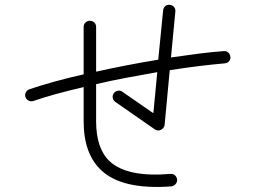

<svg xmlns="http://www.w3.org/2000/svg" viewBox="-20 -780 1040 785"><path d="M681 -18Q481 -3 395 -83Q322 -150 322 -284V-424Q197 -395 116 -367Q106 -364 97 -368.5Q88 -373 84 -383Q81 -393 85.5 -402Q90 -411 100 -415Q141 -429 198 -445Q255 -461 322 -476V-670Q322 -681 329.5 -688Q337 -695 347 -695Q358 -695 365.5 -688Q373 -681 373 -670V-487Q499 -515 627 -536L647 -738Q648 -748 656 -755Q664 -762 674 -760Q685 -759 691.5 -751.5Q698 -744 697 -733L679 -545Q740 -554 795 -561Q850 -568 895 -571Q906 -572 913.5 -565Q921 -558 922 -547Q923 -537 916.5 -529.5Q910 -522 899 -521Q853 -517 795 -510Q737 -503 674 -493L653 -269Q651 -256 638 -249Q626 -243 613 -251L452 -363Q443 -369 441 -379.5Q439 -390 445 -398Q451 -407 461.5 -409Q472 -411 480 -405L607 -317L623 -485Q560 -474 496.5 -462Q433 -450 373 -436V-284Q373 -172 429 -120Q501 -54 677 -69Q688 -70 695.5 -63Q703 -56 704 -46Q705 -36 698.5 -28Q692 -20 681 -18Z"/></svg>

Font: Kurewa Gothic CJK TC Regular
Style: Regular
Weight: 400
Designer: Max Yao
Foundry: Max-Everyday
Version: Version 1.071; ttfautohint (v1.8.3)